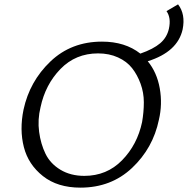

<svg xmlns="http://www.w3.org/2000/svg" viewBox="-20 -855 862 881"><path d="M797 -835Q832 -790 818 -720Q795 -617 658 -574Q700 -523 713 -450Q726 -377 709 -305Q682 -175 586 -84.5Q490 6 349 6Q244 6 177 -47Q110 -100 89.5 -180Q69 -260 88 -352Q116 -482 211.5 -573Q307 -664 448 -664Q554 -664 624 -609Q684 -630 715 -656.5Q746 -683 755 -723Q766 -773 744 -804ZM632 -295Q640 -341 640 -385.5Q640 -430 625 -471Q610 -512 586 -542.5Q562 -573 521.5 -591.5Q481 -610 430 -610Q327 -610 257.5 -538.5Q188 -467 166 -363Q152 -306 159.5 -250Q167 -194 189 -149Q211 -104 257.5 -76Q304 -48 367 -48Q470 -48 540 -119.5Q610 -191 632 -295Z"/></svg>

Font: EauTest
Style: Italic
Weight: 400
Italic angle: -12°
Designer: Christian Thalmann (Catharsis Fonts)
Version: Version 0.001;PS 000.001;hotconv 1.0.88;makeotf.lib2.5.64775